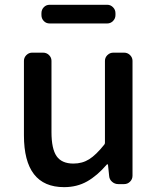

<svg xmlns="http://www.w3.org/2000/svg" viewBox="-20 -770 659 803"><path d="M248 12.7Q80.1 12.7 80.1 -204.1V-515.6Q80.1 -529.3 90.3 -539.6Q100.6 -549.8 114.3 -549.8H160.2Q174.8 -549.8 185.1 -539.6Q195.3 -529.3 195.3 -515.6V-217.8Q195.3 -147.5 216.8 -116.7Q238.3 -85.9 287.1 -85.9Q324.2 -85.9 353 -104Q381.8 -122.1 416 -165Q418.9 -168 418.9 -172.9V-515.6Q418.9 -529.3 429.2 -539.6Q439.5 -549.8 454.1 -549.8H499Q513.7 -549.8 523.9 -539.6Q534.2 -529.3 534.2 -515.6V-35.2Q534.2 -20.5 523.9 -10.3Q513.7 0 499 0H474.6Q460 0 448.7 -9.8Q437.5 -19.5 436.5 -34.2L431.6 -81.1Q430.7 -83 429.2 -83Q427.7 -83 426.8 -82Q386.7 -35.2 344.2 -11.2Q301.8 12.7 248 12.7ZM187.5 -671.9Q172.9 -671.9 163.1 -682.1Q153.3 -692.4 153.3 -707V-714.8Q153.3 -729.5 163.1 -739.7Q172.9 -750 187.5 -750H428.7Q442.4 -750 452.6 -739.7Q462.9 -729.5 462.9 -714.8V-707Q462.9 -692.4 452.6 -682.1Q442.4 -671.9 428.7 -671.9Z"/></svg>

Font: Gen Jyuu GothicL Medium
Style: Regular
Weight: 500
Designer: [Source Han Sans]
Ryoko NISHIZUKA  (kana & ideographs); Paul D. Hunt (Latin, Greek & Cyrillic); Wenlong ZHANG  (bopomofo
Version: Version 1.002.20150607